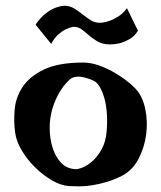

<svg xmlns="http://www.w3.org/2000/svg" viewBox="-20 -660 572 683"><path d="M276.4 -437.5Q301.8 -437.5 329.1 -428.2Q356.4 -418.9 381.8 -404.8Q407.2 -390.6 428.2 -374.5Q449.2 -358.4 462.9 -343.8Q487.3 -317.4 496.6 -272.9Q505.9 -228.5 500 -182.1Q494.1 -135.7 472.7 -94.7Q451.2 -53.7 413.1 -34.2Q385.7 -20.5 359.4 -12.7Q333 -4.9 308.6 -1Q284.2 2.9 262.7 2.9Q241.2 2.9 225.6 2Q196.3 0 164.6 -18.6Q132.8 -37.1 105 -64.5Q77.1 -91.8 57.6 -124.5Q38.1 -157.2 34.2 -186.5Q28.3 -226.6 32.2 -270.5Q36.1 -314.5 61 -351.6Q85.9 -388.7 137.2 -413.1Q188.5 -437.5 276.4 -437.5ZM244.1 -58.6Q254.9 -56.6 273.4 -64Q292 -71.3 310.1 -87.9Q328.1 -104.5 342.3 -130.4Q356.4 -156.2 359.4 -193.4Q362.3 -229.5 359.9 -259.8Q357.4 -290 350.6 -313Q343.8 -335.9 335 -350.6Q326.2 -365.2 316.4 -371.1Q299.8 -379.9 276.4 -385.3Q252.9 -390.6 236.3 -382.8Q228.5 -378.9 216.8 -366.2Q205.1 -353.5 193.4 -334.5Q181.6 -315.4 172.4 -291Q163.1 -266.6 159.2 -240.2Q155.3 -213.9 157.7 -183.6Q160.2 -153.3 169.9 -126.5Q179.7 -99.6 197.8 -80.6Q215.8 -61.5 244.1 -58.6ZM106.4 -572.3Q124 -597.7 142.1 -611.8Q160.2 -626 175.8 -631.8Q193.4 -638.7 210 -639.6Q230.5 -638.7 245.6 -628.9Q260.7 -619.1 274.9 -607.9Q289.1 -596.7 303.7 -587.4Q318.4 -578.1 338.9 -579.1Q353.5 -580.1 370.1 -585.9Q383.8 -590.8 400.4 -601.1Q417 -611.3 431.6 -630.9L470.7 -550.8Q459 -531.2 441.9 -521.5Q424.8 -511.7 408.2 -506.8Q389.6 -502 369.1 -502Q342.8 -502.9 325.7 -513.2Q308.6 -523.4 295.4 -535.2Q282.2 -546.9 269.5 -556.2Q256.8 -565.4 239.3 -564.5Q225.6 -561.5 211.9 -554.7Q200.2 -548.8 186.5 -536.6Q172.9 -524.4 162.1 -503.9Z"/></svg>

Font: Irish Grover
Style: Regular
Weight: 400
Designer: Squid
Foundry: Font Diner, Inc DBA Sideshow
Version: Version 1.001